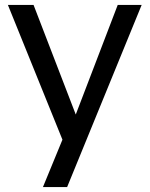

<svg xmlns="http://www.w3.org/2000/svg" viewBox="-20 -572 606 778"><path d="M457 -552 287 -108 116 -552H12L233 -6L154 186H252L554 -552Z"/></svg>

Font: Malmofest
Style: Regular
Weight: 400
Designer: Jonny Pinhorn (Poppins), Kolossal
Version: Version 1.004;Glyphs 3.1.2 (3151)